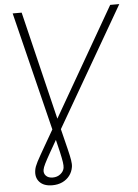

<svg xmlns="http://www.w3.org/2000/svg" viewBox="-62 -775 748 1037"><g transform="rotate(-5 312.5 -256.5)"><path d="M46.4 -727.5H95.2L254.4 -69.8Q269.5 -8.8 278.8 28.8Q288.1 66.4 291.7 88.9Q295.4 111.3 293 126.5Q288.6 153.3 273.2 173.3Q257.8 193.4 233.9 204.6Q210 215.8 179.2 215.8Q133.3 215.8 110.4 190.9Q87.4 166 94.2 126Q95.7 116.7 99.6 106.2Q103.5 95.7 110.8 81.5Q118.2 67.4 129.4 47.6Q140.6 27.8 156.2 0.7Q171.9 -26.4 192.9 -63L575.2 -727.5H624.5L231.9 -48.3Q200.2 6.8 180.4 41.7Q160.6 76.7 150.9 96.4Q141.1 116.2 139.2 127.9Q135.7 147.5 148.4 160.9Q161.1 174.3 185.5 174.3Q209.5 174.3 226.8 160.6Q244.1 147 247.6 127.9Q249.5 116.2 246.6 96.4Q243.7 76.7 235.6 40.5Q227.5 4.4 212.9 -54.2Z"/></g></svg>

Font: Inter 28pt ExtraLight
Style: Italic
Weight: 250
Italic angle: -9.3988°
Designer: Rasmus Andersson
Foundry: rsms
Version: Version 4.001;git-66647c0bb